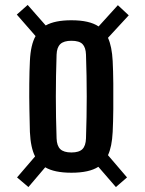

<svg xmlns="http://www.w3.org/2000/svg" viewBox="-20 -784 588 777"><path d="M95 -27 49 -66 122 -151Q104 -186 101 -250Q100 -288 99 -340Q98 -392 98.5 -444.5Q99 -497 101 -537Q104 -603 124 -638L48 -725L92 -764L165 -681Q202 -702 269 -702Q342 -702 379 -677L457 -763L501 -722L417 -631Q433 -596 436 -537Q438 -498 438.5 -446.5Q439 -395 438.5 -342.5Q438 -290 436 -250Q433 -190 417 -156L494 -66L449 -27L378 -109Q341 -85 269 -85Q200 -85 163 -107ZM269 -167Q300 -167 313.5 -180.5Q327 -194 328 -224Q331 -312 331 -393.5Q331 -475 328 -563Q327 -592 314 -605.5Q301 -619 269 -619Q238 -619 224 -605.5Q210 -592 209 -563Q206 -475 206 -393Q206 -311 209 -224Q210 -194 224 -180.5Q238 -167 269 -167Z"/></svg>

Font: Big Shoulders Display
Style: Bold
Weight: 700
Designer: Patric King
Foundry: XO Type Co
Version: Version 1.000; ttfautohint (v1.8.2)